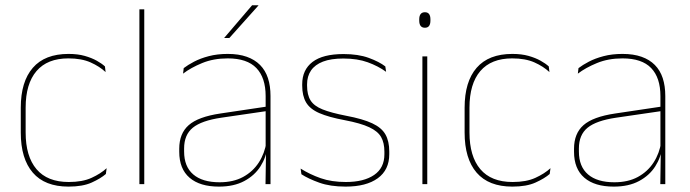

<svg xmlns="http://www.w3.org/2000/svg" viewBox="-20 -700 2622 730"><path d="M240.5 9.5Q150.5 9.5 104.8 -43.5Q59 -96.5 59 -196V-290.5Q59 -389.5 104.8 -442.2Q150.5 -495 240.5 -495Q275.5 -495 302 -487.5Q328.5 -480 347.8 -469.2Q367 -458.5 379 -447.5L381.5 -426Q358.5 -447.5 324.2 -462.8Q290 -478 240 -478Q160 -478 118.8 -429.8Q77.5 -381.5 77.5 -290.5V-196.5Q77.5 -105.5 118.8 -56.8Q160 -8 241.5 -8Q293.5 -8 328 -23.8Q362.5 -39.5 385.5 -60.5L382.5 -38.5Q363 -21.5 328.8 -6Q294.5 9.5 240.5 9.5Z M510 0V-664.5H528.5V0Z M989.5 0 991.5 -128 990 -131.5V-292V-334.5Q990 -404.5 954.8 -441.2Q919.5 -478 846 -478Q791.5 -478 748.5 -460.2Q705.5 -442.5 676 -420L678.5 -441Q694 -453 717.8 -465.5Q741.5 -478 773.8 -486.5Q806 -495 846 -495Q887.5 -495 918 -484.2Q948.5 -473.5 968.8 -453Q989 -432.5 998.8 -402.8Q1008.5 -373 1008.5 -335V0ZM812.5 9.5Q740 9.5 700.8 -24.2Q661.5 -58 661.5 -123V-134.5Q661.5 -192.5 697.5 -224.2Q733.5 -256 818 -268.5L999 -295.5L999.5 -278.5L821.5 -252.5Q746.5 -241.5 713.2 -214.5Q680 -187.5 680 -135.5V-124Q680 -66.5 714.8 -36.8Q749.5 -7 815 -7Q867 -7 904.2 -27.2Q941.5 -47.5 964 -82.2Q986.5 -117 993 -160.5L1002.5 -142H996.5Q992.5 -102.5 970.5 -67.8Q948.5 -33 909 -11.8Q869.5 9.5 812.5 9.5ZM938.5 -680H962.5V-679L852 -555.5H832.5V-556Z M1294 9.5Q1235.5 9.5 1193.8 -5.5Q1152 -20.5 1126 -37.5L1123 -59Q1158 -37 1199.2 -22.5Q1240.5 -8 1295 -8Q1363.5 -8 1402.5 -34.8Q1441.5 -61.5 1441.5 -113.5V-123.5Q1441.5 -157 1429 -179Q1416.5 -201 1384 -216.2Q1351.5 -231.5 1291 -243Q1229.5 -254.5 1194 -270Q1158.5 -285.5 1143.8 -310.5Q1129 -335.5 1129 -374.5V-379.5Q1129 -434.5 1168.2 -464.5Q1207.5 -494.5 1286 -494.5Q1342 -494.5 1381.8 -480Q1421.5 -465.5 1445 -447.5L1448 -427Q1417.5 -449 1378.2 -463.2Q1339 -477.5 1285.5 -477.5Q1238.5 -477.5 1208 -465.8Q1177.5 -454 1162.5 -432Q1147.5 -410 1147.5 -379.5V-374.5Q1147.5 -339.5 1160.8 -318.2Q1174 -297 1206.5 -284Q1239 -271 1295.5 -260Q1359.5 -248 1395.2 -231.2Q1431 -214.5 1445.5 -188.8Q1460 -163 1460 -124.5V-113.5Q1460 -54 1416.2 -22.2Q1372.5 9.5 1294 9.5Z M1586 0V-485.5H1604.5V0ZM1595.5 -594.5Q1585 -594.5 1579.5 -601.2Q1574 -608 1574 -622V-626.5Q1574 -640 1579.5 -646.8Q1585 -653.5 1595.5 -653.5Q1606 -653.5 1611.2 -646.8Q1616.5 -640 1616.5 -626.5V-622Q1616.5 -608 1611.2 -601.2Q1606 -594.5 1595.5 -594.5Z M1928 9.5Q1838 9.5 1792.2 -43.5Q1746.5 -96.5 1746.5 -196V-290.5Q1746.5 -389.5 1792.2 -442.2Q1838 -495 1928 -495Q1963 -495 1989.5 -487.5Q2016 -480 2035.2 -469.2Q2054.5 -458.5 2066.5 -447.5L2069 -426Q2046 -447.5 2011.8 -462.8Q1977.5 -478 1927.5 -478Q1847.5 -478 1806.2 -429.8Q1765 -381.5 1765 -290.5V-196.5Q1765 -105.5 1806.2 -56.8Q1847.5 -8 1929 -8Q1981 -8 2015.5 -23.8Q2050 -39.5 2073 -60.5L2070 -38.5Q2050.5 -21.5 2016.2 -6Q1982 9.5 1928 9.5Z M2490.5 0 2492.5 -128 2491 -131.5V-292V-334.5Q2491 -404.5 2455.8 -441.2Q2420.5 -478 2347 -478Q2292.5 -478 2249.5 -460.2Q2206.5 -442.5 2177 -420L2179.5 -441Q2195 -453 2218.8 -465.5Q2242.5 -478 2274.8 -486.5Q2307 -495 2347 -495Q2388.5 -495 2419 -484.2Q2449.5 -473.5 2469.8 -453Q2490 -432.5 2499.8 -402.8Q2509.5 -373 2509.5 -335V0ZM2313.5 9.5Q2241 9.5 2201.8 -24.2Q2162.5 -58 2162.5 -123V-134.5Q2162.5 -192.5 2198.5 -224.2Q2234.5 -256 2319 -268.5L2500 -295.5L2500.5 -278.5L2322.5 -252.5Q2247.5 -241.5 2214.2 -214.5Q2181 -187.5 2181 -135.5V-124Q2181 -66.5 2215.8 -36.8Q2250.5 -7 2316 -7Q2368 -7 2405.2 -27.2Q2442.5 -47.5 2465 -82.2Q2487.5 -117 2494 -160.5L2503.5 -142H2497.5Q2493.5 -102.5 2471.5 -67.8Q2449.5 -33 2410 -11.8Q2370.5 9.5 2313.5 9.5Z"/></svg>

Font: Anek Gurmukhi Thin
Style: Regular
Weight: 250
Designer: Sarang Kulkarni (Gurmukhi), Yesha Goshar (Latin)
Foundry: Ek Type
Version: Version 1.003